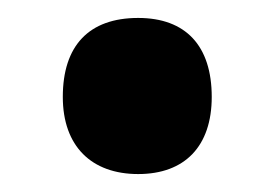

<svg xmlns="http://www.w3.org/2000/svg" viewBox="-20 -459 305 214"><path d="M50 -351C50 -296 82 -265 134 -265C186 -265 216 -296 216 -351C216 -408 187 -439 134 -439C79 -439 50 -408 50 -351Z"/></svg>

Font: Noto Sans Gujarati UI ExtraCondensed ExtraBold
Style: Regular
Weight: 800
Width: 2
Designer: Jelle Bosma - Monotype Design Team, Universal Thirst
Foundry: Monotype Imaging Inc.
Version: Version 2.106